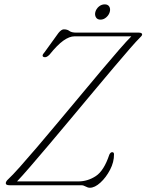

<svg xmlns="http://www.w3.org/2000/svg" viewBox="-20 -849 672 880"><path d="M352.5 0H24Q6.5 0 6.5 -9Q6.5 -17.5 17.5 -27.5Q36 -44.5 70.8 -83.5Q105.5 -122.5 150.8 -175.5Q196 -228.5 246.5 -289Q297 -349.5 347.8 -410.2Q398.5 -471 444.2 -525.5Q490 -580 525.8 -621Q561.5 -662 582 -682.5H321.5Q298.5 -682.5 271 -663.2Q243.5 -644 206.5 -598Q192 -583.5 181 -587.5Q168 -592 184.5 -610L248 -698Q261.5 -714.5 272.5 -714.5Q288.5 -714.5 298.2 -707Q308 -699.5 329.5 -699.5H616Q631.5 -699.5 631.5 -690.5Q631.5 -685.5 618.5 -673.5Q607 -662.5 576 -627Q545 -591.5 501.5 -540Q458 -488.5 407.2 -427.8Q356.5 -367 304.2 -304.5Q252 -242 204 -185.2Q156 -128.5 118 -84.5Q80 -40.5 58 -17.5H338.5Q382 -17.5 419.2 -42Q456.5 -66.5 481 -140Q486.5 -151.5 494 -151.5Q502.5 -151.5 502.5 -142Q503 -106.5 484.5 -71Q466 -35.5 440.2 -12Q414.5 11.5 392 11.5Q382.5 11.5 372.5 5.8Q362.5 0 352.5 0ZM440.5 -759Q426 -759 419.8 -769.5Q413.5 -780 417 -794Q421 -808.5 433 -818.8Q445 -829 460 -829Q474.5 -829 480.8 -818.8Q487 -808.5 483 -794Q479 -780 467 -769.5Q455 -759 440.5 -759Z"/></svg>

Font: Fraunces 9pt Thin
Style: Italic
Weight: 100
Italic angle: -16°
Version: Version 1.000;[b76b70a41]